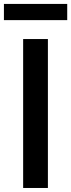

<svg xmlns="http://www.w3.org/2000/svg" viewBox="-54 -934 354 954"><path d="M61 0V-740H184V0ZM-34.5 -834V-914.5H280V-834Z"/></svg>

Font: Encode Sans Condensed SemiBold
Style: Regular
Weight: 600
Width: 3
Designer: Multiple Designers
Foundry: Impallari Type
Version: Version 2.000